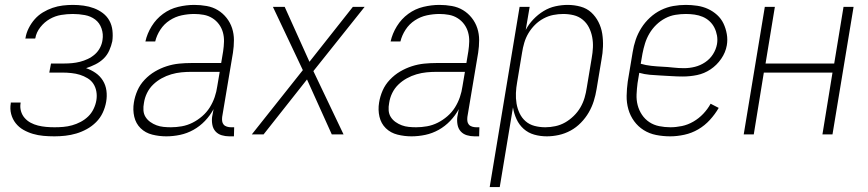

<svg xmlns="http://www.w3.org/2000/svg" viewBox="-20 -548 3540 783"><path d="M202 8Q179 8 157 6Q135 4 114.5 -2Q94 -8 75.5 -18.5Q57 -29 44 -45.5Q31 -62 25.5 -83Q20 -104 24 -127V-130H64V-128Q61 -111 65.5 -95Q70 -79 80.5 -67Q91 -55 105 -47.5Q119 -40 135 -36Q151 -32 168 -30.5Q185 -29 203 -29Q220 -29 238 -30.5Q256 -32 274 -37Q292 -42 309 -51Q326 -60 339.5 -73Q353 -86 361.5 -103.5Q370 -121 373 -139Q376 -157 373 -174.5Q370 -192 361 -206Q352 -220 337 -229Q322 -238 306 -243Q290 -248 271.5 -250Q253 -252 235 -252H181L188 -289H242Q258 -289 274 -290.5Q290 -292 306 -296Q322 -300 338 -307.5Q354 -315 367 -326.5Q380 -338 388 -353.5Q396 -369 398 -385Q402 -409 394 -432Q386 -455 368 -468.5Q350 -482 326 -486.5Q302 -491 277 -491Q253 -491 229 -487Q205 -483 183 -470.5Q161 -458 144.5 -437Q128 -416 124 -392L123 -391H83L84 -393Q87 -413 97 -433Q107 -453 121.5 -469.5Q136 -486 155 -497.5Q174 -509 194.5 -516Q215 -523 236 -525.5Q257 -528 277 -528Q299 -528 321 -525Q343 -522 363 -514.5Q383 -507 399.5 -494.5Q416 -482 426 -464Q436 -446 438.5 -424Q441 -402 438 -380Q434 -361 425.5 -342Q417 -323 402.5 -309Q388 -295 369 -285.5Q350 -276 331 -270Q352 -263 370 -250.5Q388 -238 399.5 -219.5Q411 -201 414 -178.5Q417 -156 413 -133Q409 -110 399 -88.5Q389 -67 372 -50Q355 -33 334 -21.5Q313 -10 291 -3.5Q269 3 246.5 5.5Q224 8 202 8Z M658 8Q629 8 601 1Q573 -6 553.5 -25Q534 -44 527.5 -72Q521 -100 526 -130Q530 -155 540.5 -179Q551 -203 570 -223Q589 -243 612 -256.5Q635 -270 660 -278Q685 -286 710 -288.5Q735 -291 760 -291H882L890 -339Q893 -359 893.5 -378.5Q894 -398 889 -416Q884 -434 873 -449Q862 -464 846 -474Q830 -484 811 -487.5Q792 -491 772 -491Q747 -491 721 -485.5Q695 -480 672 -465Q649 -450 634 -427Q619 -404 613 -379H573Q580 -411 598.5 -441Q617 -471 645 -491.5Q673 -512 706.5 -520Q740 -528 772 -528Q798 -528 823 -523.5Q848 -519 868.5 -506.5Q889 -494 904 -475Q919 -456 926.5 -433Q934 -410 934 -384.5Q934 -359 930 -333L886 -71Q885 -62 886 -54Q887 -46 892 -40Q897 -34 905.5 -31.5Q914 -29 922 -29H935L934 8H915Q899 8 884 3.5Q869 -1 859 -12Q849 -23 846 -39Q843 -55 845 -71L851 -103Q837 -77 816 -55Q795 -33 769 -18.5Q743 -4 714.5 2Q686 8 658 8ZM677 -29Q699 -29 721.5 -33Q744 -37 765 -47.5Q786 -58 804.5 -74Q823 -90 835.5 -110Q848 -130 855.5 -152Q863 -174 866 -196L876 -255H760Q740 -255 719.5 -253Q699 -251 678.5 -245Q658 -239 639 -228.5Q620 -218 604.5 -203Q589 -188 579.5 -168.5Q570 -149 567 -128Q564 -113 565 -98Q566 -83 573.5 -71Q581 -59 593 -50.5Q605 -42 618.5 -37Q632 -32 647 -30.5Q662 -29 677 -29Z M1007 0 1215 -262 1093 -520H1141L1242 -296L1419 -520H1467L1258 -258L1381 0H1333L1232 -224L1055 0Z M1658 8Q1629 8 1601 1Q1573 -6 1553.5 -25Q1534 -44 1527.5 -72Q1521 -100 1526 -130Q1530 -155 1540.5 -179Q1551 -203 1570 -223Q1589 -243 1612 -256.5Q1635 -270 1660 -278Q1685 -286 1710 -288.5Q1735 -291 1760 -291H1882L1890 -339Q1893 -359 1893.5 -378.5Q1894 -398 1889 -416Q1884 -434 1873 -449Q1862 -464 1846 -474Q1830 -484 1811 -487.5Q1792 -491 1772 -491Q1747 -491 1721 -485.5Q1695 -480 1672 -465Q1649 -450 1634 -427Q1619 -404 1613 -379H1573Q1580 -411 1598.5 -441Q1617 -471 1645 -491.5Q1673 -512 1706.5 -520Q1740 -528 1772 -528Q1798 -528 1823 -523.5Q1848 -519 1868.5 -506.5Q1889 -494 1904 -475Q1919 -456 1926.5 -433Q1934 -410 1934 -384.5Q1934 -359 1930 -333L1886 -71Q1885 -62 1886 -54Q1887 -46 1892 -40Q1897 -34 1905.5 -31.5Q1914 -29 1922 -29H1935L1934 8H1915Q1899 8 1884 3.5Q1869 -1 1859 -12Q1849 -23 1846 -39Q1843 -55 1845 -71L1851 -103Q1837 -77 1816 -55Q1795 -33 1769 -18.5Q1743 -4 1714.5 2Q1686 8 1658 8ZM1677 -29Q1699 -29 1721.5 -33Q1744 -37 1765 -47.5Q1786 -58 1804.5 -74Q1823 -90 1835.5 -110Q1848 -130 1855.5 -152Q1863 -174 1866 -196L1876 -255H1760Q1740 -255 1719.5 -253Q1699 -251 1678.5 -245Q1658 -239 1639 -228.5Q1620 -218 1604.5 -203Q1589 -188 1579.5 -168.5Q1570 -149 1567 -128Q1564 -113 1565 -98Q1566 -83 1573.5 -71Q1581 -59 1593 -50.5Q1605 -42 1618.5 -37Q1632 -32 1647 -30.5Q1662 -29 1677 -29Z M1977 215 2099 -520H2140L2124 -426Q2136 -449 2155 -469Q2174 -489 2197 -503Q2220 -517 2245.5 -522.5Q2271 -528 2295 -528Q2322 -528 2347.5 -521Q2373 -514 2391 -497.5Q2409 -481 2420.5 -458.5Q2432 -436 2436 -410.5Q2440 -385 2439 -358Q2438 -331 2433 -305L2413 -185Q2409 -160 2401.5 -136Q2394 -112 2381 -89.5Q2368 -67 2349 -47.5Q2330 -28 2307 -15.5Q2284 -3 2259 2.5Q2234 8 2210 8Q2183 8 2158.5 1Q2134 -6 2115.5 -22.5Q2097 -39 2086.5 -62Q2076 -85 2072 -110L2018 215ZM2204 -29Q2224 -29 2245 -33.5Q2266 -38 2284.5 -48.5Q2303 -59 2319.5 -75Q2336 -91 2347 -110Q2358 -129 2364 -149.5Q2370 -170 2373 -191L2393 -311Q2397 -333 2398 -354.5Q2399 -376 2395 -397Q2391 -418 2381.5 -436.5Q2372 -455 2356 -468Q2340 -481 2319.5 -486Q2299 -491 2277 -491Q2257 -491 2236.5 -487Q2216 -483 2196.5 -472.5Q2177 -462 2161.5 -446.5Q2146 -431 2135 -412.5Q2124 -394 2118 -373.5Q2112 -353 2109 -333L2089 -213Q2085 -191 2084 -169Q2083 -147 2086.5 -126Q2090 -105 2099 -86Q2108 -67 2123.5 -53.5Q2139 -40 2160 -34.5Q2181 -29 2204 -29Z M2713 8Q2684 8 2656 2.5Q2628 -3 2605 -17.5Q2582 -32 2566 -54Q2550 -76 2542.5 -102.5Q2535 -129 2535.5 -157.5Q2536 -186 2540 -215L2560 -335Q2564 -361 2572.5 -386Q2581 -411 2595.5 -434Q2610 -457 2630.5 -476Q2651 -495 2675.5 -507Q2700 -519 2725.5 -523.5Q2751 -528 2777 -528Q2800 -528 2823.5 -524.5Q2847 -521 2867.5 -511.5Q2888 -502 2904.5 -487Q2921 -472 2930.5 -452Q2940 -432 2944 -409Q2948 -386 2944 -363Q2939 -334 2921 -308Q2903 -282 2877.5 -265Q2852 -248 2823 -242Q2794 -236 2765 -236Q2742 -236 2719.5 -237.5Q2697 -239 2675 -240Q2653 -241 2630.5 -243Q2608 -245 2587 -251L2580 -209Q2577 -186 2576 -163Q2575 -140 2580.5 -119Q2586 -98 2598 -80Q2610 -62 2628 -50Q2646 -38 2668.5 -33.5Q2691 -29 2714 -29Q2737 -29 2761 -34Q2785 -39 2807.5 -52Q2830 -65 2848 -84Q2866 -103 2878 -125L2911 -108Q2896 -82 2875 -59Q2854 -36 2827.5 -20.5Q2801 -5 2771 1.5Q2741 8 2713 8ZM2770 -270Q2792 -270 2814 -275.5Q2836 -281 2855.5 -294Q2875 -307 2887.5 -326.5Q2900 -346 2904 -368Q2907 -386 2904 -403Q2901 -420 2893.5 -435Q2886 -450 2873.5 -461.5Q2861 -473 2845.5 -479.5Q2830 -486 2812.5 -488.5Q2795 -491 2777 -491Q2756 -491 2734.5 -487.5Q2713 -484 2693 -473.5Q2673 -463 2656.5 -447Q2640 -431 2628.5 -411.5Q2617 -392 2610.5 -371Q2604 -350 2600 -329L2593 -288Q2613 -282 2636 -279.5Q2659 -277 2681 -276Q2703 -275 2725 -272.5Q2747 -270 2770 -270Z M3013 0 3099 -520H3140L3102 -289H3382L3420 -520H3461L3375 0H3334L3375 -252H3095L3054 0Z"/></svg>

Font: Iosevka SS18 Extralight
Style: Italic
Weight: 200
Italic angle: -9°
Monospace: yes
Designer: Belleve Invis
Foundry: Belleve Invis
Version: Version 25.1.1; ttfautohint (v1.8.4)